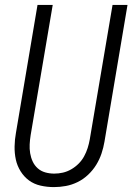

<svg xmlns="http://www.w3.org/2000/svg" viewBox="-20 -755 540 783"><path d="M200 8Q172 8 145.5 2Q119 -4 98.5 -19Q78 -34 64 -56.5Q50 -79 44.5 -104.5Q39 -130 39.5 -158Q40 -186 45 -213L133 -735H195L105 -204Q102 -185 101 -166.5Q100 -148 103 -130Q106 -112 113.5 -96Q121 -80 134 -68.5Q147 -57 164.5 -52Q182 -47 201 -47Q219 -47 236.5 -51Q254 -55 270.5 -64.5Q287 -74 300.5 -87.5Q314 -101 323 -117.5Q332 -134 337.5 -151.5Q343 -169 346 -186L439 -735H500L406 -177Q402 -153 394 -129Q386 -105 372.5 -83Q359 -61 339.5 -42.5Q320 -24 296.5 -12.5Q273 -1 248.5 3.5Q224 8 200 8Z"/></svg>

Font: iosevka_custom_sans_ss08 Light
Style: Italic
Weight: 300
Italic angle: -10°
Designer: Belleve Invis
Foundry: Belleve Invis
Version: Version 10.3.0; ttfautohint (v1.8.3)